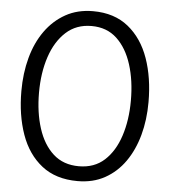

<svg xmlns="http://www.w3.org/2000/svg" viewBox="-55 -829 787 889"><g transform="rotate(5 338.5 -384.0)"><path d="M338 11Q237 11 171.5 -40.5Q106 -92 74.5 -181Q43 -270 43 -382Q43 -465 62.5 -537Q82 -609 120.5 -663Q159 -717 214.5 -748Q270 -779 342 -779Q441 -779 506 -726.5Q571 -674 602.5 -584.5Q634 -495 634 -382Q634 -299 614.5 -228Q595 -157 557.5 -103.5Q520 -50 465 -19.5Q410 11 338 11ZM338 -58Q410 -58 457 -101Q504 -144 528 -217.5Q552 -291 552 -382Q552 -475 528.5 -549Q505 -623 458.5 -666.5Q412 -710 341 -710Q270 -710 222 -666Q174 -622 149.5 -548Q125 -474 125 -382Q125 -290 148.5 -216.5Q172 -143 219 -100.5Q266 -58 338 -58Z"/></g></svg>

Font: Yaldevi
Style: Regular
Weight: 400
Designer: Sol Matas, Rajitha Manaperi, Kosala Senevirathne
Foundry: Mooniak
Version: Version 1.100